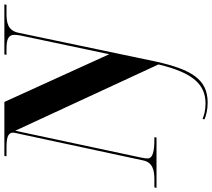

<svg xmlns="http://www.w3.org/2000/svg" viewBox="-90 -688 994 901"><g transform="rotate(-90 407.5 -237.0)"><path d="M377 240C487 240 532 163 569 0L705 -649C716 -699 754 -704 796 -704H836L838 -714H603L601 -704H628C675 -704 695 -695 695 -667C695 -660 694 -650 692 -639L604 -222L380 -714H127L125 -704H163C206 -704 236 -700 236 -673C236 -666 233 -655 229 -637L106 -64C97 -17 58 -10 15 -10H-21L-23 0H213L215 -10H206C150 -10 115 -17 115 -42C115 -50 116 -58 120 -77L245 -663L556 9C517 174 460 230 373 230C340 230 316 223 301 216L298 225C318 233 342 240 377 240Z"/></g></svg>

Font: Noto Serif Display SemiCondensed ExtraBold
Style: Italic
Weight: 800
Width: 4
Italic angle: -12°
Designer: Monotype Design Team
Foundry: Monotype Imaging Inc.
Version: Version 2.009